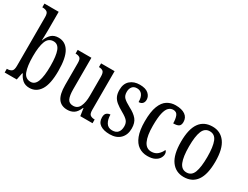

<svg xmlns="http://www.w3.org/2000/svg" viewBox="-71 -1292 2367 1834"><g transform="rotate(30 1112.5 -375.0)"><path d="M290 10Q244 10 215 -14.5Q186 -39 169 -78H163L147 0H14V-41H20Q46 -41 65 -53.5Q84 -66 84 -113V-651Q84 -696 65 -707.5Q46 -719 20 -719H14V-760H171V-575Q171 -557 170.5 -532Q170 -507 169.5 -483Q169 -459 168 -443H170Q187 -490 216.5 -518Q246 -546 295 -546Q370 -546 410.5 -479.5Q451 -413 451 -269Q451 -124 408 -57Q365 10 290 10ZM272 -46Q320 -46 341 -104Q362 -162 362 -271Q362 -384 341 -438Q320 -492 271 -492Q215 -492 192.5 -435Q170 -378 170 -270Q170 -161 192 -103.5Q214 -46 272 -46Z M708 10Q641 10 607.5 -36.5Q574 -83 574 -186V-428Q574 -472 557 -483.5Q540 -495 514 -495H510V-536H661V-188Q661 -120 677 -85.5Q693 -51 738 -51Q787 -51 808.5 -96.5Q830 -142 830 -215V-422Q830 -470 813.5 -482.5Q797 -495 771 -495H768V-536H917V-109Q917 -64 935.5 -52.5Q954 -41 979 -41H983V0H848L836 -82H832Q810 -29 779.5 -9.5Q749 10 708 10Z M1176 10Q1109 10 1071 -16Q1033 -42 1033 -94Q1033 -129 1050.5 -143Q1068 -157 1090 -157Q1090 -104 1111.5 -69Q1133 -34 1178 -34Q1220 -34 1240.5 -58Q1261 -82 1261 -125Q1261 -162 1242 -184.5Q1223 -207 1173 -235Q1128 -260 1100 -283Q1072 -306 1059 -334.5Q1046 -363 1046 -405Q1046 -473 1086.5 -509Q1127 -545 1192 -545Q1256 -545 1287.5 -517.5Q1319 -490 1319 -452Q1319 -426 1304.5 -410.5Q1290 -395 1263 -395Q1263 -448 1242.5 -475Q1222 -502 1185 -502Q1151 -502 1133.5 -480Q1116 -458 1116 -423Q1116 -382 1138 -360Q1160 -338 1212 -310Q1273 -279 1303 -242.5Q1333 -206 1333 -143Q1333 -73 1291.5 -31.5Q1250 10 1176 10Z M1591 10Q1537 10 1495 -18Q1453 -46 1429.5 -107Q1406 -168 1406 -265Q1406 -372 1430 -433.5Q1454 -495 1495 -520.5Q1536 -546 1587 -546Q1655 -546 1692.5 -519.5Q1730 -493 1730 -444Q1730 -410 1711.5 -397Q1693 -384 1651 -384Q1651 -431 1638.5 -464Q1626 -497 1588 -497Q1560 -497 1538.5 -476.5Q1517 -456 1505.5 -406Q1494 -356 1494 -266Q1494 -159 1520.5 -102Q1547 -45 1603 -45Q1646 -45 1673.5 -70Q1701 -95 1714 -127Q1722 -121 1726 -112Q1730 -103 1730 -89Q1730 -68 1716.5 -45Q1703 -22 1672.5 -6Q1642 10 1591 10Z M1992 10Q1904 10 1853.5 -59Q1803 -128 1803 -269Q1803 -409 1851.5 -477.5Q1900 -546 1995 -546Q2082 -546 2132.5 -477.5Q2183 -409 2183 -269Q2183 -128 2134.5 -59Q2086 10 1992 10ZM1994 -41Q2050 -41 2072 -99Q2094 -157 2094 -269Q2094 -381 2071.5 -437.5Q2049 -494 1993 -494Q1938 -494 1915 -437.5Q1892 -381 1892 -269Q1892 -157 1915.5 -99Q1939 -41 1994 -41Z"/></g></svg>

Font: Noto Serif Thai ExtraCondensed
Style: Regular
Weight: 400
Width: 2
Designer: Monotype Design Team
Foundry: Monotype Imaging Inc.
Version: Version 2.002; ttfautohint (v1.8.4.7-5d5b)